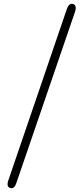

<svg xmlns="http://www.w3.org/2000/svg" viewBox="-20 -808 434 1006"><path d="M33 177Q12 170 24 136L330 -760Q342 -794 363 -787Q384 -780 373 -746L66 150Q55 184 33 177Z"/></svg>

Font: Resource Han Rounded JP Light
Style: Regular
Weight: 300
Designer: Cyano Hao (round all glyphs); Ryoko NISHIZUKA 西塚涼子 (kana, bopomofo & ideographs); Paul D. Hunt (Latin, Greek & Cyrillic)
Foundry: Cyano Hao
Version: 0.990